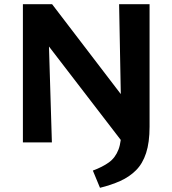

<svg xmlns="http://www.w3.org/2000/svg" viewBox="-20 -678 821 914"><path d="M564 0 139 -553 141 -658H228L627 -136ZM89 0V-658H207L227 0ZM456 216 422 134Q468 117 498.5 95Q529 73 544 34Q559 -5 558 -75L547 -658H692V-75Q692 0 675.5 50.5Q659 101 627.5 132.5Q596 164 552.5 183.5Q509 203 456 216Z"/></svg>

Font: Ysabeau ExtraBold
Style: Regular
Weight: 800
Designer: Christian Thalmann (Catharsis Fonts)
Version: Version 2.002